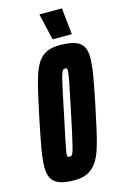

<svg xmlns="http://www.w3.org/2000/svg" viewBox="-133 -938 652 1006"><g transform="rotate(-15 193.5 -435.5)"><path d="M142 8Q92 8 62 -3Q32 -14 19 -37Q6 -60 6 -97Q6 -138 16.5 -198Q27 -258 44 -340Q60 -416 73 -474.5Q86 -533 99.5 -575Q113 -617 132 -644Q151 -671 179 -683.5Q207 -696 249 -696Q300 -696 330.5 -685.5Q361 -675 374 -652.5Q387 -630 387 -593Q387 -551 376.5 -490.5Q366 -430 349 -348Q334 -277 321.5 -220Q309 -163 295.5 -120.5Q282 -78 262.5 -49.5Q243 -21 214 -6.5Q185 8 142 8ZM148 -118Q154 -118 158 -120Q162 -122 166.5 -132.5Q171 -143 177 -167Q183 -191 192.5 -234Q202 -277 216 -344Q238 -448 247 -495Q256 -542 256 -557Q256 -564 254.5 -566.5Q253 -569 251 -569.5Q249 -570 245 -570Q239 -570 235 -568Q231 -566 226.5 -555.5Q222 -545 216 -521Q210 -497 201 -454.5Q192 -412 178 -344Q163 -274 154 -230.5Q145 -187 140.5 -164Q136 -141 136 -130Q136 -124 137.5 -121.5Q139 -119 142 -118.5Q145 -118 148 -118ZM221 -735 189 -874V-879H310L325 -740V-735Z"/></g></svg>

Font: Saira UltraCondensed Black
Style: Italic
Weight: 900
Width: 1
Italic angle: -12°
Designer: Hector Gatti with collaboration of the Omnibus-Type team
Foundry: Omnibus-Type
Version: Version 1.101